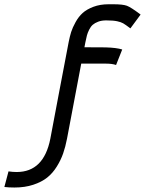

<svg xmlns="http://www.w3.org/2000/svg" viewBox="-66 -712 666 883"><path d="M165.5 -74.2Q170.9 -103 205.3 -284.9Q239.7 -466.8 250 -519.5Q254.9 -544.4 261.2 -564.7Q267.6 -585 281.5 -610.1Q295.4 -635.3 314 -652.1Q332.5 -668.9 363.5 -680.7Q394.5 -692.4 433.1 -692.4H455.6Q499 -692.4 517.6 -685.5Q536.1 -678.7 580.6 -645L533.7 -581.5Q510.3 -599.1 500.5 -604.7Q490.7 -610.4 472.7 -614.3Q454.6 -618.2 422.4 -618.2Q401.4 -618.2 385.7 -612.3Q370.1 -606.4 360.6 -598.1Q351.1 -589.8 344 -575.4Q336.9 -561 333.7 -548.8Q330.6 -536.6 326.7 -517.6L322.3 -494.6Q338.4 -494.6 369.9 -494.4Q401.4 -494.1 419.4 -494.1Q470.2 -492.7 496.1 -484.4L467.8 -413.1Q449.7 -419.4 421.4 -419.4H307.6Q244.1 -81.1 242.2 -74.2Q234.9 -36.6 224.4 -6.3Q213.9 23.9 195.1 54.2Q176.3 84.5 150.9 104.7Q125.5 125 86.9 137.7Q48.3 150.4 0.5 150.4Q-25.9 150.4 -45.9 147.9L-26.9 76.2Q-7.3 79.1 10.7 79.1Q135.3 79.1 165.5 -74.2Z"/></svg>

Font: Fantasque Sans Mono
Style: Italic
Weight: 400
Italic angle: -11°
Monospace: yes
Designer: Jany Belluz
Version: Version 1.8.0 ; ttfautohint (v1.8.2)